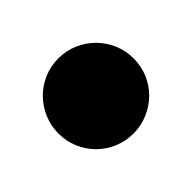

<svg xmlns="http://www.w3.org/2000/svg" viewBox="-66 -264 372 372"><g transform="rotate(-45 120.0 -78.0)"><path d="M17.1 -78.1Q17.1 -99.1 25.1 -117.9Q33.2 -136.7 47.1 -150.9Q61 -165 79.8 -173.1Q98.6 -181.2 120.1 -181.2Q141.1 -181.2 159.9 -173.1Q178.7 -165 192.9 -150.9Q207 -136.7 215.1 -117.9Q223.1 -99.1 223.1 -78.1Q223.1 -56.6 215.1 -37.8Q207 -19 192.9 -5.1Q178.7 8.8 159.9 16.8Q141.1 24.9 120.1 24.9Q98.6 24.9 79.8 16.8Q61 8.8 47.1 -5.1Q33.2 -19 25.1 -37.8Q17.1 -56.6 17.1 -78.1Z"/></g></svg>

Font: Spicy Rice
Style: Regular
Weight: 400
Version: Version 1.000